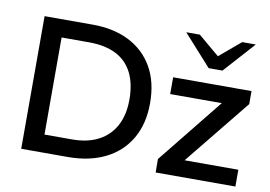

<svg xmlns="http://www.w3.org/2000/svg" viewBox="-78 -872 1406 998"><g transform="rotate(10 624.5 -373.0)"><path d="M88.9 0V-700H343.7Q453.7 -700 535.3 -658.8Q617 -617.7 662.2 -539.4Q707.4 -461.1 707.4 -349Q707.4 -240.5 661.9 -162Q616.4 -83.5 532.6 -41.8Q448.8 0 334.5 0ZM195.2 -93.8H340Q422.6 -93.8 480.1 -124.2Q537.7 -154.7 568 -211.5Q598.4 -268.4 598.4 -349Q598.4 -433.8 568.9 -491.2Q539.4 -548.5 482 -577.4Q424.6 -606.2 340 -606.2H195.2ZM798.6 0 797.8 -70.7 1074.4 -414.6H802.1V-503.2H1215.8V-434.5L935.7 -88.6H1219.3V0ZM975.6 -581.9 995.8 -637.4 1123.8 -745.5H1195.7L1048.6 -581.9ZM975.6 -581.9 828.5 -745.5H900.3L1028.4 -637.4L1048.6 -581.9Z"/></g></svg>

Font: REM Medium
Style: Regular
Weight: 500
Designer: Octavio Pardo
Foundry: Ashler Design
Version: Version 1.005;gftools[0.9.28]